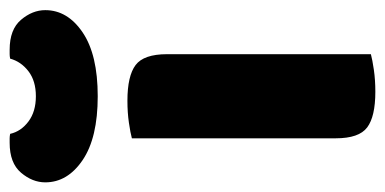

<svg xmlns="http://www.w3.org/2000/svg" viewBox="-248 -556 779 388"><g transform="rotate(-90 141.0 -361.5)"><path d="M150 8Q100 8 78 -8.5Q56 -25 56 -72V-484Q67 -487 87.5 -490Q108 -493 132 -493Q182 -493 204 -476.5Q226 -460 226 -413V-1Q215 2 194.5 5Q174 8 150 8ZM141 -678Q172 -678 191.5 -693Q211 -708 217 -730Q222 -731 226 -731Q230 -731 235 -731Q276 -731 295.5 -708Q315 -685 315 -659Q315 -614 270 -583.5Q225 -553 141 -553Q57 -553 12 -583.5Q-33 -614 -33 -659Q-33 -685 -13.5 -708Q6 -731 47 -731Q52 -731 56 -731Q60 -731 65 -730Q70 -708 90 -693Q110 -678 141 -678Z"/></g></svg>

Font: Baloo Bhai 2 ExtraBold
Style: Regular
Weight: 800
Designer: Supriya Tembe, Noopur Datye and Ek Type
Foundry: Ek Type
Version: Version 1.640;PS 1.000;hotconv 16.6.51;makeotf.lib2.5.65220;